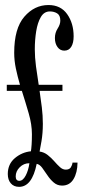

<svg xmlns="http://www.w3.org/2000/svg" viewBox="-20 -731 343 764"><path d="M56 12.5Q35 12.5 23 -1.5Q11 -15.5 11 -38.5Q11 -78 39.2 -101.8Q67.5 -125.5 103 -129Q104.5 -137 105.8 -155.2Q107 -173.5 107 -197Q107 -236 94.2 -280Q81.5 -324 67 -369.5H7V-393.5H59.5Q50 -426 43.2 -458Q36.5 -490 36.5 -521Q36.5 -618 76.8 -664.5Q117 -711 173 -711Q221.5 -711 247.2 -674.8Q273 -638.5 273 -586.5Q273 -560 263.5 -544.8Q254 -529.5 236 -529.5Q219 -529.5 208.8 -543.8Q198.5 -558 198.5 -579.5Q198.5 -600.5 209.2 -617.2Q220 -634 220 -649Q220 -670 207.5 -677.8Q195 -685.5 178.5 -685.5Q155.5 -685.5 142.5 -663.2Q129.5 -641 124 -606.5Q118.5 -572 118.5 -535Q118.5 -503 123.2 -467Q128 -431 134 -393.5H228.5V-369.5H137.5Q142.5 -336.5 146.5 -303.5Q150.5 -270.5 150.5 -238.5Q150.5 -201 145 -168.8Q139.5 -136.5 137.5 -128Q155.5 -125.5 169.8 -114.2Q184 -103 195.8 -89.5Q207.5 -76 218.5 -66Q229.5 -56 241.5 -56Q256 -56 261.8 -65Q267.5 -74 268.5 -84H288.5Q288 -44 272.5 -18.2Q257 7.5 227 7.5Q208 7.5 193.8 -4.8Q179.5 -17 168.5 -33.8Q157.5 -50.5 147.5 -63.8Q137.5 -77 126 -79Q107.5 12.5 56 12.5ZM57 -11.5Q71 -11.5 82 -32Q93 -52.5 97 -81.5Q74.5 -81.5 58.5 -65.5Q42.5 -49.5 42.5 -29Q42.5 -11.5 57 -11.5Z"/></svg>

Font: Imbue 50pt Medium
Style: Regular
Weight: 500
Designer: Tyler Finck
Foundry: Etcetera Type Company
Version: Version 1.102; ttfautohint (v1.8.3)